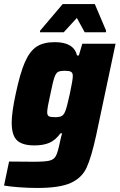

<svg xmlns="http://www.w3.org/2000/svg" viewBox="-40 -727 593 952"><path d="M-20 193 5 74Q46 75 127 75Q183 75 205.5 69.5Q228 64 237.5 45.5Q247 27 257 -22Q259 -33 262.5 -46.5Q266 -60 268 -66H260Q235 -32 205 -19Q175 -6 130 -6Q71 -6 44.5 -31Q18 -56 18 -119Q18 -170 38 -262Q60 -366 84 -420Q108 -474 142 -496Q176 -518 232 -518Q326 -518 342 -452H351L368 -510H533L437 -57Q413 53 389.5 104Q366 155 311 180Q256 205 145 205Q101 205 54.5 201.5Q8 198 -20 193ZM283 -174Q292 -195 306.5 -263Q321 -331 321 -350Q321 -366 312 -371Q303 -376 283 -376Q257 -376 247 -370Q237 -364 229.5 -342.5Q222 -321 210 -261Q194 -191 194 -171Q194 -155 202.5 -150.5Q211 -146 234 -146Q255 -146 265.5 -151.5Q276 -157 283 -174ZM158 -567 159 -575 271 -707H430L486 -575L485 -567H380L341 -638L276 -567Z"/></svg>

Font: Saira Semi Condensed ExtraBold
Style: Italic
Weight: 800
Width: 4
Italic angle: -12°
Designer: Hector Gatti with collaboration of the Omnibus-Type team
Foundry: Omnibus-Type
Version: Version 1.001; ttfautohint (v1.8)